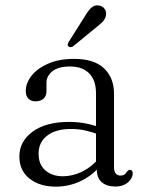

<svg xmlns="http://www.w3.org/2000/svg" viewBox="-20 -688 543 719"><path d="M342.5 -54V-67L339.5 -74.5V-338.5Q339.5 -387.5 314 -413.2Q288.5 -439 242.5 -439Q198 -439 176 -421Q154 -403 154 -378.5V-346.5Q154 -328 142.8 -318.2Q131.5 -308.5 112.5 -308.5Q95.5 -308.5 86 -319Q76.5 -329.5 76.5 -346.5Q76.5 -377 98.2 -404.5Q120 -432 160.5 -449.8Q201 -467.5 257.5 -467.5Q332.5 -467.5 369.8 -432Q407 -396.5 407 -336.5V-61.5Q407 -46 413.5 -38.2Q420 -30.5 430.5 -30.5Q441 -30.5 446.5 -34.8Q452 -39 455 -44.5Q457.5 -47.5 460.2 -49.8Q463 -52 466.5 -52Q471 -52 474 -48.8Q477 -45.5 477 -39Q477 -27.5 469.2 -16Q461.5 -4.5 447 3Q432.5 10.5 412 10.5Q380 10.5 361.2 -5.5Q342.5 -21.5 342.5 -54ZM52.5 -102Q52.5 -158.5 102.2 -195Q152 -231.5 238.5 -231.5Q272 -231.5 302 -225.5Q332 -219.5 355.5 -210L350.5 -184Q327 -193 301.2 -199Q275.5 -205 245.5 -205Q189 -205 156.8 -180.2Q124.5 -155.5 124.5 -112.5Q124.5 -71.5 150 -49.8Q175.5 -28 214 -28Q254 -28 290.5 -46.8Q327 -65.5 354.5 -100.5L364.5 -79Q334 -36 287.5 -12.5Q241 11 189 11Q129 11 90.8 -19Q52.5 -49 52.5 -102ZM295 -622.5Q308 -645 320.2 -657.5Q332.5 -670 350 -667.5Q364.5 -665.5 371.8 -654.8Q379 -644 377 -632Q375.5 -618.5 365.2 -607.5Q355 -596.5 339 -584.5L253 -514Q249 -512 244.5 -511.5Q240 -511 236.5 -514Q232.5 -517.5 233.8 -522.2Q235 -527 237.5 -531.5Z"/></svg>

Font: Fraunces 48pt Soft Wonky Light
Style: Regular
Weight: 300
Version: Version 1.000;[b76b70a41]